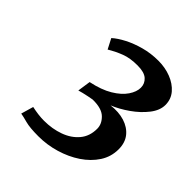

<svg xmlns="http://www.w3.org/2000/svg" viewBox="-145 -1003 686 686"><g transform="rotate(45 198.0 -660.0)"><path d="M154.3 -412.5Q110.6 -412.5 88.3 -418.6Q66 -424.7 53.5 -426.7L67.1 -473.6Q82.9 -470.2 98.6 -468.1Q114.4 -466.1 129.1 -466.1Q170.7 -466.1 205.9 -478.9Q241.1 -491.6 262.5 -517.1Q283.9 -542.5 283.9 -580.2Q283.9 -604.3 263.8 -623.8Q243.7 -643.4 198.6 -642.6Q189.8 -641.1 178.6 -638.9Q167.4 -636.7 157 -634.1Q146.5 -631.5 139.4 -629.3L146.7 -679.1Q196 -689.4 227.7 -708.5Q259.5 -727.6 275 -750.6Q290.5 -773.5 290.5 -794.4Q290.5 -814.8 275.3 -828.6Q260 -842.3 225.7 -842.3Q188.8 -842.3 162.9 -832.5Q136.9 -822.7 110 -806.7L90.2 -845Q107 -860.2 134 -874.2Q161 -888.3 195.1 -897.6Q229.1 -906.9 266.6 -906.9Q301.2 -906.9 330.6 -895.4Q360 -883.9 378.1 -862.9Q396.2 -841.8 396.2 -812.8Q396.2 -785.4 374.9 -758Q353.5 -730.5 321.6 -708.1Q289.7 -685.7 258.5 -673.1Q295.7 -677.6 325.4 -668.4Q355.1 -659.1 372.6 -637.5Q390 -615.9 390 -582.4Q390 -544.9 369.9 -513.9Q349.7 -482.9 315.8 -460.1Q281.8 -437.4 239.9 -425Q198 -412.5 154.3 -412.5Z"/></g></svg>

Font: Merriweather Light
Style: Italic
Weight: 300
Italic angle: -7.8°
Designer: Eben Sorkin
Foundry: Eben Sorkin
Version: Version 2.101